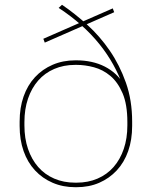

<svg xmlns="http://www.w3.org/2000/svg" viewBox="-20 -777 634 802"><path d="M167 -599 457 -726 451 -742 161 -615ZM225 -744Q277 -710 319.5 -672Q362 -634 395 -593Q428 -552 452.5 -508Q477 -464 493 -419L499 -422Q484 -448 463.5 -467Q443 -486 417.5 -499Q392 -512 362 -518.5Q332 -525 299 -525H295Q243 -525 200 -506.5Q157 -488 126 -454.5Q95 -421 78.5 -374Q62 -327 62 -269V-251Q62 -193 78.5 -146Q95 -99 126 -65.5Q157 -32 200 -13.5Q243 5 295 5H299Q352 5 394.5 -13.5Q437 -32 468 -65.5Q499 -99 515.5 -146Q532 -193 532 -251V-269Q532 -358 506 -431.5Q480 -505 438.5 -565.5Q397 -626 344.5 -673.5Q292 -721 239 -757ZM294 -14Q246 -14 206.5 -31Q167 -48 139.5 -79.5Q112 -111 97 -155Q82 -199 82 -253V-267Q82 -321 97 -365Q112 -409 139.5 -440.5Q167 -472 206.5 -489Q246 -506 294 -506H300Q335 -506 372.5 -496Q410 -486 441 -460Q472 -434 492 -387.5Q512 -341 512 -267V-253Q512 -199 497 -155Q482 -111 454.5 -79.5Q427 -48 387.5 -31Q348 -14 300 -14Z"/></svg>

Font: Fixel Variable
Style: Regular
Weight: 100
Width: 3
Designer: AlfaBravo + MacPaw
Foundry: Kyrylo Tkachov, Marchela Mozhyna, Serhii Makarenko, Maria Weinstein, Zakhar Kryvoshyya
Version: Version 1.211